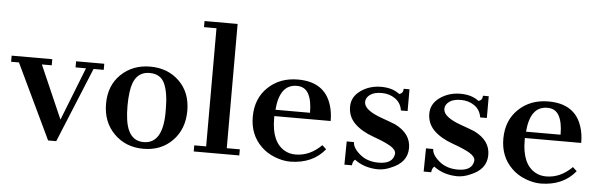

<svg xmlns="http://www.w3.org/2000/svg" viewBox="-44 -765 2862 915"><g transform="rotate(5 1387.0 -308.0)"><path d="M37.5 -350H0V-379.2H194.4V-350H147.2L258.3 -95.8L358.3 -350H308.3V-379.2H443.1V-350H394.4L247.2 8.3H208.3Z M468.1 -190.3Q468.1 -277.8 523.6 -331.2Q579.2 -384.7 663.2 -384.7Q747.2 -384.7 802.1 -331.2Q856.9 -277.8 856.9 -190.3Q856.9 -102.8 802.8 -47.2Q748.6 8.3 663.9 8.3Q579.2 8.3 523.6 -47.2Q468.1 -102.8 468.1 -190.3ZM662.5 -23.6Q758.3 -23.6 754.2 -190.3Q754.2 -268.1 734.7 -311.1Q715.3 -354.2 662.5 -354.2Q587.5 -354.2 575 -255.6Q570.8 -225 570.8 -190.3Q570.8 -111.1 588.9 -72.2Q611.1 -23.6 662.5 -23.6Z M904.2 -29.2H961.1V-594.4H901.4V-623.6H1059.7V-29.2H1122.2V0H904.2Z M1531.9 -65.3Q1473.6 6.9 1366.7 8.3Q1330.6 8.3 1291.7 -6.9Q1252.8 -22.2 1226.4 -48.6Q1169.4 -104.2 1170.1 -191Q1170.8 -277.8 1227.1 -331.2Q1283.3 -384.7 1369.4 -384.7Q1497.2 -384.7 1530.6 -277.8Q1541.7 -244.4 1541.7 -201.4H1272.2V-190.3Q1272.2 -76.4 1337.5 -40.3Q1359.7 -27.8 1388.9 -27.8Q1456.9 -27.8 1512.5 -83.3ZM1440.3 -231.9Q1440.3 -290.3 1422.9 -322.2Q1405.6 -354.2 1366.7 -354.2Q1284.7 -354.2 1275 -231.9Z M1786.1 -23.6Q1855.6 -23.6 1861.1 -73.6Q1861.1 -91.7 1835.4 -107.6Q1809.7 -123.6 1751.4 -144.4Q1693.1 -165.3 1660.4 -197.9Q1627.8 -230.6 1627.8 -277.8Q1627.8 -325 1670.1 -354.9Q1712.5 -384.7 1767.4 -384.7Q1822.2 -384.7 1855.6 -358.3Q1875 -362.5 1875 -384.7H1902.8V-280.6H1870.8Q1865.3 -316.7 1837.5 -336.1Q1809.7 -355.6 1772.9 -355.6Q1736.1 -355.6 1716.7 -341Q1697.2 -326.4 1697.2 -306.2Q1697.2 -286.1 1719.4 -268.8Q1741.7 -251.4 1783.3 -236.8Q1825 -222.2 1848.6 -212.5Q1925 -175 1925 -105.6Q1925 -36.1 1847.2 -5.6Q1816.7 8.3 1784.7 8.3Q1719.4 6.9 1673.6 -27.8Q1662.5 -19.4 1661.1 0H1625L1626.4 -111.1H1661.1Q1661.1 -83.3 1696.5 -53.5Q1731.9 -23.6 1786.1 -23.6Z M2165.3 -23.6Q2234.7 -23.6 2240.3 -73.6Q2240.3 -91.7 2214.6 -107.6Q2188.9 -123.6 2130.6 -144.4Q2072.2 -165.3 2039.6 -197.9Q2006.9 -230.6 2006.9 -277.8Q2006.9 -325 2049.3 -354.9Q2091.7 -384.7 2146.5 -384.7Q2201.4 -384.7 2234.7 -358.3Q2254.2 -362.5 2254.2 -384.7H2281.9V-280.6H2250Q2244.4 -316.7 2216.7 -336.1Q2188.9 -355.6 2152.1 -355.6Q2115.3 -355.6 2095.8 -341Q2076.4 -326.4 2076.4 -306.2Q2076.4 -286.1 2098.6 -268.8Q2120.8 -251.4 2162.5 -236.8Q2204.2 -222.2 2227.8 -212.5Q2304.2 -175 2304.2 -105.6Q2304.2 -36.1 2226.4 -5.6Q2195.8 8.3 2163.9 8.3Q2098.6 6.9 2052.8 -27.8Q2041.7 -19.4 2040.3 0H2004.2L2005.6 -111.1H2040.3Q2040.3 -83.3 2075.7 -53.5Q2111.1 -23.6 2165.3 -23.6Z M2730.6 -65.3Q2672.2 6.9 2565.3 8.3Q2529.2 8.3 2490.3 -6.9Q2451.4 -22.2 2425 -48.6Q2368.1 -104.2 2368.8 -191Q2369.4 -277.8 2425.7 -331.2Q2481.9 -384.7 2568.1 -384.7Q2695.8 -384.7 2729.2 -277.8Q2740.3 -244.4 2740.3 -201.4H2470.8V-190.3Q2470.8 -76.4 2536.1 -40.3Q2558.3 -27.8 2587.5 -27.8Q2655.6 -27.8 2711.1 -83.3ZM2638.9 -231.9Q2638.9 -290.3 2621.5 -322.2Q2604.2 -354.2 2565.3 -354.2Q2483.3 -354.2 2473.6 -231.9Z"/></g></svg>

Font: Sree Krushnadevaraya
Style: Regular
Weight: 400
Designer: Purushoth Kumar Guthula
Foundry: Andhrapradesh Society for Knowledge Networks
Version: Version 1.0.5; ttfautohint (v1.2.42-39fb)